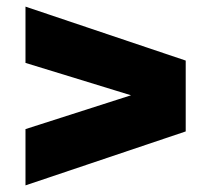

<svg xmlns="http://www.w3.org/2000/svg" viewBox="-20 -670 638 580"><path d="M57 -110V-280L422 -397V-368L57 -480V-650L541 -487V-273Z"/></svg>

Font: Encode Sans SC Expanded Black
Style: Regular
Weight: 900
Width: 7
Designer: Multiple Designers
Foundry: Impallari Type
Version: Version 3.002